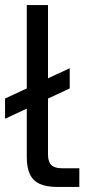

<svg xmlns="http://www.w3.org/2000/svg" viewBox="-44 -740 362 760"><path d="M62 -118V-310L-24 -270V-350L62 -390V-720H146V-430L232 -470V-390L146 -350V-128Q146 -100 159 -87Q172 -74 200 -74H270V0H184Q139 0 112.5 -12.5Q86 -25 74 -51Q62 -77 62 -118Z"/></svg>

Font: Aspekta Variable
Style: Regular
Weight: 400
Designer: Ivo Dolenc
Version: Version 2.100